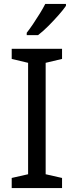

<svg xmlns="http://www.w3.org/2000/svg" viewBox="-20 -1057 379 984"><path d="M298 -93H40V-145L124 -164V-735L40 -755V-807H298V-755L214 -735V-164L298 -145ZM318 -1027Q306 -1009 281 -980.5Q256 -952 227.5 -923.5Q199 -895 175 -877H117V-889Q132 -908 149.5 -934Q167 -960 184 -987.5Q201 -1015 212 -1037H318Z"/></svg>

Font: Noto Sans Kannada UI
Style: Regular
Weight: 400
Designer: Jelle Bosma - Monotype Design Team
Foundry: Monotype Imaging Inc.
Version: Version 2.005; ttfautohint (v1.8.4.7-5d5b)